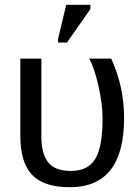

<svg xmlns="http://www.w3.org/2000/svg" viewBox="-20 -773 587 803"><path d="M499 -279Q499 10 272 10Q164 10 114.5 -41.5Q65 -93 65 -205V-528H153V-202Q153 -129 182 -93.5Q211 -58 276 -58Q348 -58 378.5 -108.5Q409 -159 409 -277Q409 -337 392 -413Q375 -488 353 -528H445Q499 -411 499 -279ZM260 -595H223V-611L257 -753H358V-735Z"/></svg>

Font: Libra Sans
Style: Regular
Weight: 400
Foundry: Context Ltd
Version: Version 1.002